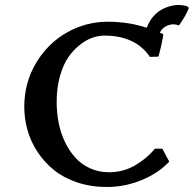

<svg xmlns="http://www.w3.org/2000/svg" viewBox="-20 -746 783 776"><path d="M606 -145H636.2L664.1 -92.8Q620.1 -45.9 552.2 -18.1Q484.4 9.8 412.1 9.8Q347.7 9.8 292.7 -8.5Q237.8 -26.9 198.7 -58.3Q159.7 -89.8 132.1 -131.3Q104.5 -172.9 91.3 -219.5Q78.1 -266.1 78.1 -314.9Q78.1 -410.6 125 -490.2Q171.9 -569.8 249.3 -614Q326.7 -658.2 416 -658.2Q499 -658.2 573.2 -633.8Q582 -658.7 597.7 -677.2Q613.3 -695.8 631.3 -706.1Q649.4 -716.3 668.9 -721.4Q688.5 -726.6 706.1 -725.8Q723.6 -725.1 737.8 -720.2L743.2 -713.9Q733.9 -686.5 703.1 -643.1Q680.7 -652.3 658 -643.3Q635.3 -634.3 626 -613.8L638.2 -608.9L640.1 -605Q630.9 -552.2 620.1 -517.1L585.9 -516.1Q527.3 -602.1 401.9 -602.1Q377.9 -602.1 352.8 -593.3Q327.6 -584.5 301.5 -563.7Q275.4 -543 255.1 -513.2Q234.9 -483.4 221.9 -436.8Q209 -390.1 209 -334Q209 -290.5 217 -249.8Q225.1 -209 242.4 -172.6Q259.8 -136.2 284.4 -108.9Q309.1 -81.5 344.2 -65.7Q379.4 -49.8 420.9 -49.8Q477.1 -49.8 524.9 -77.1Q572.8 -104.5 606 -145Z"/></svg>

Font: Linear Smooth
Style: Bold
Weight: 700
Designer: Philipp H. Poll, Flanker
Foundry: Philipp H. Poll, reworked by Flanker
Version: Version 1.061 | FøM Fix